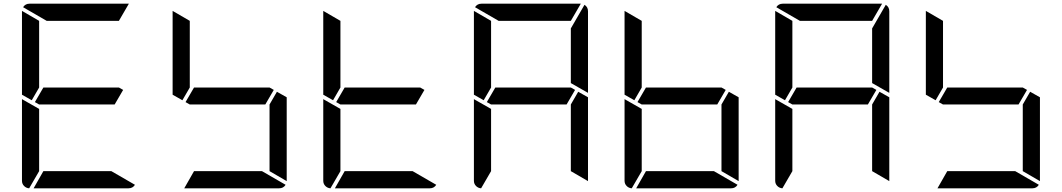

<svg xmlns="http://www.w3.org/2000/svg" viewBox="-20 -1020 5752 1040"><path d="M152 -477 99 -507V-959V-961L192 -907V-546ZM647 -533 601 -454H192L169 -467L215 -546H624ZM583 -93 711 -19Q699 0 676 0H162L215 -93ZM138 0Q122 -1 110.5 -12.5Q99 -24 99 -41V-483L192 -430V-93ZM233 -907 105 -981Q117 -1000 140 -1000H676H678L624 -907Z M968 -477 915 -507V-959V-961L1008 -907V-546ZM1463 -533 1417 -454H1008L985 -467L1031 -546H1440ZM1480 -523 1533 -493V-41V-39L1440 -93V-454ZM1399 -93 1527 -19Q1515 0 1492 0H978L1031 -93Z M1784 -477 1731 -507V-959V-961L1824 -907V-546ZM2279 -533 2233 -454H1824L1801 -467L1847 -546H2256ZM2215 -93 2343 -19Q2331 0 2308 0H1794L1847 -93ZM1770 0Q1754 -1 1742.5 -12.5Q1731 -24 1731 -41V-483L1824 -430V-93Z M2600 -477 2547 -507V-959V-961L2640 -907V-546ZM3095 -533 3049 -454H2640L2617 -467L2663 -546H3072ZM3112 -523 3165 -493V-41V-39L3072 -93V-454ZM2586 0Q2570 -1 2558.5 -12.5Q2547 -24 2547 -41V-483L2640 -430V-93ZM3146 -994Q3165 -982 3165 -959V-517L3072 -570V-866ZM2681 -907 2553 -981Q2565 -1000 2588 -1000H3124H3126L3072 -907Z M3416 -477 3363 -507V-959V-961L3456 -907V-546ZM3911 -533 3865 -454H3456L3433 -467L3479 -546H3888ZM3928 -523 3981 -493V-41V-39L3888 -93V-454ZM3847 -93 3975 -19Q3963 0 3940 0H3426L3479 -93ZM3402 0Q3386 -1 3374.5 -12.5Q3363 -24 3363 -41V-483L3456 -430V-93Z M4232 -477 4179 -507V-959V-961L4272 -907V-546ZM4727 -533 4681 -454H4272L4249 -467L4295 -546H4704ZM4744 -523 4797 -493V-41V-39L4704 -93V-454ZM4218 0Q4202 -1 4190.5 -12.5Q4179 -24 4179 -41V-483L4272 -430V-93ZM4778 -994Q4797 -982 4797 -959V-517L4704 -570V-866ZM4313 -907 4185 -981Q4197 -1000 4220 -1000H4756H4758L4704 -907Z M5048 -477 4995 -507V-959V-961L5088 -907V-546ZM5543 -533 5497 -454H5088L5065 -467L5111 -546H5520ZM5560 -523 5613 -493V-41V-39L5520 -93V-454ZM5479 -93 5607 -19Q5595 0 5572 0H5058L5111 -93Z"/></svg>

Font: DSEG7 Modern
Style: Regular
Weight: 400
Designer: Keshikan(Twitter:@keshinomi_88pro)
Version: Version 0.46